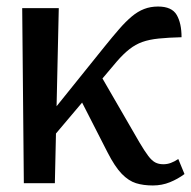

<svg xmlns="http://www.w3.org/2000/svg" viewBox="-20 -561 585 588"><path d="M120 -115 123 -198 300 -418Q325 -449 345 -472Q365 -495 383.5 -510.5Q402 -526 421.5 -533.5Q441 -541 464 -541Q506 -541 521 -515.5Q536 -490 536 -447Q496 -446 466.5 -443Q437 -440 416 -432.5Q395 -425 376.5 -410.5Q358 -396 338 -373ZM53 0 48 -536H160L148 0ZM448 7Q419 7 396.5 0Q374 -7 353 -28.5Q332 -50 309 -95L214 -281L278 -348L407 -125Q423 -98 434 -83.5Q445 -69 455.5 -63.5Q466 -58 480 -58Q492 -58 503 -62Q514 -66 526 -74L545 -28Q525 -13 500.5 -3Q476 7 448 7Z"/></svg>

Font: ET Text
Style: Regular
Weight: 470
Designer: Monotype Design Team
Foundry: Monotype Imaging Inc.
Version: Version 2.009